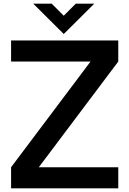

<svg xmlns="http://www.w3.org/2000/svg" viewBox="-20 -1019 700 1039"><path d="M490 -999 325 -835 160 -999H260L325 -934L390 -999ZM620 0H40V-114L470 -686H40V-800H620V-686L190 -114H620Z"/></svg>

Font: Gauge Heavy
Style: Heavy
Weight: 900
Designer: Daniel Pimley
Foundry: Daniel Pimley
Version: Version 2.0